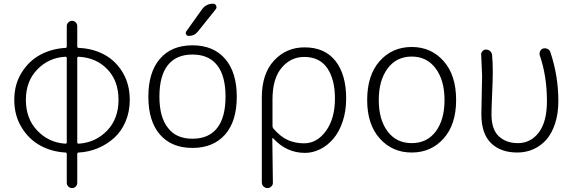

<svg xmlns="http://www.w3.org/2000/svg" viewBox="-20 -796 3046 1018"><path d="M397.5 -495.1Q389.6 -495.1 389.6 -488.3V-41Q389.6 -34.2 397.5 -34.2Q486.3 -40 547.4 -103Q608.4 -166 608.4 -266.6Q608.4 -367.2 549.3 -428.7Q490.2 -490.2 397.5 -495.1ZM326.2 -34.2Q334 -34.2 334 -41V-488.3Q334 -495.1 326.2 -495.1Q238.3 -490.2 177.7 -427.7Q117.2 -365.2 117.2 -266.6Q117.2 -167 177.7 -103.5Q238.3 -40 326.2 -34.2ZM389.6 -657.2V-549.8Q389.6 -542 397.5 -542Q471.7 -539.1 532.2 -506.8Q592.8 -474.6 630.4 -412.1Q668 -349.6 668 -266.6Q668 -203.1 645.5 -150.9Q623 -98.6 585 -64.5Q546.9 -30.3 499 -10.3Q451.2 9.8 397.5 12.7Q389.6 12.7 389.6 20.5V172.9Q389.6 184.6 381.8 192.9Q374 201.2 362.3 201.2Q350.6 201.2 342.3 192.9Q334 184.6 334 172.9V20.5Q334 12.7 327.1 12.7Q254.9 8.8 194.3 -23.9Q133.8 -56.6 94.7 -120.1Q55.7 -183.6 55.7 -266.6Q55.7 -348.6 94.7 -411.1Q133.8 -473.6 194.3 -505.9Q254.9 -538.1 327.1 -542Q334 -542 334 -549.8V-657.2Q334 -668.9 342.3 -677.2Q350.6 -685.5 362.3 -685.5Q374 -685.5 381.8 -677.2Q389.6 -668.9 389.6 -657.2Z M871.1 -117.2Q914.1 -60.5 1000.5 -60.5Q1086.9 -60.5 1131.3 -117.2Q1175.8 -173.8 1175.8 -283.7Q1175.8 -393.6 1131.3 -450.2Q1086.9 -506.8 1000.5 -506.8Q914.1 -506.8 869.6 -450.2Q825.2 -393.6 825.2 -283.7Q825.2 -173.8 871.1 -117.2ZM1173.8 -83Q1111.3 -11.7 1000.5 -11.7Q889.6 -11.7 828.1 -82.5Q766.6 -153.3 766.6 -283.2Q766.6 -413.1 828.1 -484.4Q889.6 -555.7 1000.5 -555.7Q1111.3 -555.7 1173.3 -484.4Q1235.4 -413.1 1235.4 -283.2Q1235.4 -153.3 1173.8 -83ZM1050.8 -746.1Q1072.3 -776.4 1110.4 -776.4Q1121.1 -776.4 1126 -765.6Q1127.9 -761.7 1127.9 -757.8Q1127.9 -752 1124 -747.1L1029.3 -628.9Q1010.7 -605.5 980.5 -605.5Q970.7 -605.5 966.8 -614.3Q964.8 -617.2 964.8 -621.1Q964.8 -626 967.8 -629.9Z M1368.2 170.9V-279.3Q1368.2 -405.3 1433.1 -475.1Q1498 -544.9 1594.7 -544.9Q1702.1 -544.9 1758.8 -472.7Q1815.4 -400.4 1815.4 -273.4Q1815.4 -207 1796.9 -151.9Q1778.3 -96.7 1747.6 -60.5Q1716.8 -24.4 1677.7 -4.9Q1638.7 14.6 1596.7 14.6Q1499 14.6 1428.7 -62.5Q1426.8 -64.5 1425.3 -63.5Q1423.8 -62.5 1423.8 -60.5Q1425.8 62.5 1426.8 170.9Q1427.7 183.6 1418.9 192.4Q1410.2 201.2 1397.9 201.2Q1385.7 201.2 1377 192.4Q1368.2 183.6 1368.2 170.9ZM1591.8 -36.1Q1661.1 -36.1 1708.5 -102.1Q1755.9 -168 1755.9 -273.4Q1755.9 -375 1715.3 -434.6Q1674.8 -494.1 1592.8 -494.1Q1521.5 -494.1 1473.1 -436.5Q1424.8 -378.9 1424.8 -269.5V-128.9Q1424.8 -121.1 1428.7 -115.2Q1468.8 -69.3 1507.8 -52.7Q1546.9 -36.1 1591.8 -36.1Z M2163.1 12.7Q2060.5 12.7 1993.7 -61.5Q1926.8 -135.7 1926.8 -265.6Q1926.8 -397.5 1993.2 -472.2Q2059.6 -546.9 2163.1 -546.9Q2265.6 -546.9 2332 -472.2Q2398.4 -397.5 2398.4 -265.6Q2398.4 -135.7 2332 -61.5Q2265.6 12.7 2163.1 12.7ZM2163.1 -37.1Q2244.1 -37.1 2290.5 -99.1Q2336.9 -161.1 2336.9 -265.6Q2336.9 -370.1 2290 -433.1Q2243.2 -496.1 2163.1 -496.1Q2082 -496.1 2035.2 -433.1Q1988.3 -370.1 1988.3 -265.6Q1988.3 -161.1 2035.2 -99.1Q2082 -37.1 2163.1 -37.1Z M2722.7 12.7Q2634.8 12.7 2583.5 -37.1Q2532.2 -86.9 2532.2 -191.4Q2532.2 -224.6 2534.2 -293Q2536.1 -361.3 2536.1 -394.5L2531.2 -507.8Q2531.2 -517.6 2538.1 -524.4Q2544.9 -533.2 2556.6 -533.2Q2569.3 -533.2 2578.6 -524.9Q2587.9 -516.6 2588.9 -504.9Q2592.8 -470.7 2592.8 -412.1Q2592.8 -377.9 2589.4 -298.8Q2585.9 -219.7 2585.9 -189.5Q2585.9 -109.4 2625 -73.2Q2664.1 -37.1 2725.6 -37.1Q2793.9 -37.1 2836.9 -93.8Q2879.9 -150.4 2879.9 -259.8Q2879.9 -392.6 2841.8 -502.9Q2838.9 -514.6 2844.2 -525.4Q2849.6 -536.1 2860.4 -539.1Q2865.2 -540 2869.1 -540Q2877 -540 2883.8 -536.1Q2894.5 -531.2 2898.4 -518.6Q2940.4 -393.6 2940.4 -259.8Q2940.4 -194.3 2923.3 -141.6Q2906.2 -88.9 2877 -55.7Q2847.7 -22.5 2808.1 -4.9Q2768.6 12.7 2722.7 12.7Z"/></svg>

Font: Gen Jyuu Gothic Light
Style: Regular
Weight: 200
Designer: [Source Han Sans]
Ryoko NISHIZUKA  (kana & ideographs); Paul D. Hunt (Latin, Greek & Cyrillic); Wenlong ZHANG  (bopomofo
Version: Version 1.002.20150607